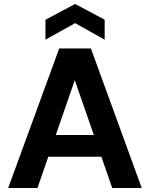

<svg xmlns="http://www.w3.org/2000/svg" viewBox="-20 -943 752 963"><path d="M21 0 277 -700H436L691 0H543L355 -541L168 0ZM133 -157 170 -266H530L567 -157ZM208 -744V-844L357 -923L505 -844V-744L357 -827Z"/></svg>

Font: DM Sans 20pt ExtraBold
Style: Regular
Weight: 800
Version: Version 4.004;gftools[0.9.30]